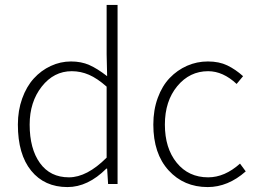

<svg xmlns="http://www.w3.org/2000/svg" viewBox="-20 -739 1033 771"><path d="M51.8 -238.8Q51.8 -295.4 69.1 -343.5Q86.4 -391.6 115.7 -423.8Q145 -456.1 183.8 -474.1Q222.7 -492.2 265.1 -492.2Q306.2 -492.2 338.4 -478Q370.6 -463.9 410.2 -433.1L408.2 -521V-719.2H452.1V0H414.1L410.2 -62H407.2Q333 12.2 251 12.2Q158.7 12.2 105.2 -53.5Q51.8 -119.1 51.8 -238.8ZM99.1 -238.8Q99.1 -141.6 140.4 -84.2Q181.6 -26.9 256.8 -26.9Q329.1 -26.9 408.2 -106V-391.1Q370.6 -424.3 337.4 -438.7Q304.2 -453.1 268.1 -453.1Q196.3 -453.1 147.7 -391.4Q99.1 -329.6 99.1 -238.8Z M595.7 -238.8Q595.7 -297.4 613.5 -345.9Q631.3 -394.5 661.6 -426Q691.9 -457.5 731.2 -474.9Q770.5 -492.2 814.9 -492.2Q859.9 -492.2 892.8 -476.3Q925.8 -460.4 956.1 -433.1L930.2 -401.9Q875.5 -453.1 815.9 -453.1Q741.7 -453.1 691.9 -393.1Q642.1 -333 642.1 -238.8Q642.1 -144 689.7 -85.4Q737.3 -26.9 815.9 -26.9Q882.3 -26.9 943.8 -82L966.8 -50.8Q895.5 12.2 814 12.2Q718.3 12.2 657 -54.9Q595.7 -122.1 595.7 -238.8Z"/></svg>

Font: Source Sans Pro Light
Style: Regular
Weight: 300
Designer: Paul D. Hunt
Foundry: Adobe Systems Incorporated
Version: Version 2.020;PS 2.0;hotconv 1.0.86;makeotf.lib2.5.63406